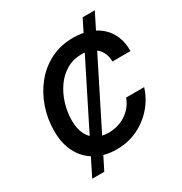

<svg xmlns="http://www.w3.org/2000/svg" viewBox="-206 -969 1146 1211"><g transform="rotate(-30 367.0 -363.0)"><path d="M113.8 92.8 570.8 -819.3H659.2L201.7 92.8ZM342.8 10.3Q256.8 10.3 192.4 -25.1Q127.9 -60.5 92.3 -127Q56.6 -193.4 56.6 -286.6Q56.6 -374.5 84.5 -455.6Q112.3 -536.6 164.1 -600.3Q215.8 -664.1 289.1 -700.9Q362.3 -737.8 452.6 -737.8Q513.7 -737.8 564 -720.7Q614.3 -703.6 650.9 -670.9Q687.5 -638.2 707 -591.1Q726.6 -543.9 725.6 -483.9H594.2Q593.8 -516.6 583 -542Q572.3 -567.4 553 -585Q533.7 -602.5 507.6 -611.8Q481.4 -621.1 449.2 -621.1Q386.2 -621.1 337.4 -592.3Q288.6 -563.5 254.9 -514.9Q221.2 -466.3 203.6 -407.2Q186 -348.1 186 -288.1Q186 -229 206.3 -188.5Q226.6 -147.9 263.2 -127.2Q299.8 -106.4 349.6 -106.4Q384.3 -106.4 416 -115.5Q447.8 -124.5 474.9 -142.3Q502 -160.2 522.5 -185.5Q543 -210.9 555.2 -243.7H686.5Q669.9 -189.5 637.7 -143.6Q605.5 -97.7 560.5 -63Q515.6 -28.3 460.4 -9Q405.3 10.3 342.8 10.3Z"/></g></svg>

Font: Inter 18pt SemiBold
Style: Italic
Weight: 600
Italic angle: -9.3988°
Designer: Rasmus Andersson
Foundry: rsms
Version: Version 4.001;git-66647c0bb